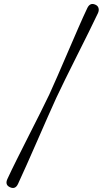

<svg xmlns="http://www.w3.org/2000/svg" viewBox="-20 -792 531 969"><path d="M264.5 -299Q247 -261 221.8 -203.8Q196.5 -146.5 168.8 -83Q141 -19.5 115.2 38.5Q89.5 96.5 71 136Q57.5 165.5 30.5 153Q3.5 141 17.5 111Q37 68.5 65.8 11Q94.5 -46.5 125.5 -107.8Q156.5 -169 184 -223.8Q211.5 -278.5 229 -315.5Q246 -352.5 270.5 -408.8Q295 -465 322 -528Q349 -591 374.8 -650Q400.5 -709 420.5 -751Q434.5 -780.5 461 -768.5Q474 -763 477.2 -751.2Q480.5 -739.5 474.5 -726Q456 -686.5 427.8 -629.8Q399.5 -573 368.5 -511Q337.5 -449 309.8 -393Q282 -337 264.5 -299Z"/></svg>

Font: Fraunces 9pt Soft Light
Style: Regular
Weight: 300
Version: Version 1.000;[0bf87f6ff]